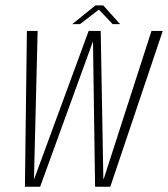

<svg xmlns="http://www.w3.org/2000/svg" viewBox="-20 -712 640 732"><path d="M75 0H133L334.5 -554.5L342.5 0H400.5L600.5 -594H557.5L375.5 -30H374L364 -594H318L110.5 -30H109.5L123.5 -594H82.5ZM255.5 -620H285L357 -675.5L409.5 -620H438L373.5 -691.5H344Z"/></svg>

Font: Anybody SemiCondensed ExtraLight
Style: Italic
Weight: 250
Width: 4
Italic angle: -10°
Version: Version 1.113;gftools[0.9.25]